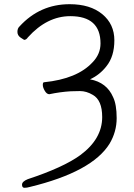

<svg xmlns="http://www.w3.org/2000/svg" viewBox="-20 -733 640 915"><path d="M409 -355Q489 -340 519 -270Q536 -235 536 -170Q536 -105 502 -48Q419 86 122 158Q108 162 96.5 162Q85 162 85 147Q85 132 112 121Q282 65 363 6Q467 -71 467 -175Q467 -256 422 -281Q392 -299 361 -299Q339 -299 317 -298Q267 -295 215 -284Q203 -284 193.5 -300Q184 -316 184 -328.5Q184 -341 190 -341Q348 -357 421 -436Q459 -475 459 -526Q459 -656 315 -656Q204 -656 113 -555Q105 -543 95 -543Q94 -543 78.5 -553.5Q63 -564 63 -581Q63 -598 73 -607Q170 -713 312 -713Q410 -713 467.5 -665.5Q525 -618 525 -541Q525 -464 487 -417Q455 -376 409 -355Z"/></svg>

Font: LXGW WenKai Lite
Style: Regular
Weight: 400
Designer: LXGW / Fontworks Inc.
Foundry: LXGW / Fontworks Inc.
Version: Version 1.511; March 25, 2025